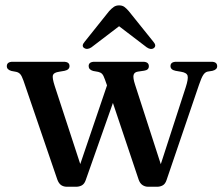

<svg xmlns="http://www.w3.org/2000/svg" viewBox="-20 -706 854 732"><path d="M270.5 6H235Q222.5 6 213.2 -0.2Q204 -6.5 198.5 -21.5L69.5 -398.5Q63 -417 57 -423.5Q51 -430 42 -432L23.5 -435.5Q6 -440.5 6 -453.5Q6 -470.5 28.5 -470.5H222.5Q245 -470.5 245 -454Q245 -440 226 -436L205.5 -432.5Q185 -429.5 181.8 -419.5Q178.5 -409.5 188.5 -378.5L286 -80.5L388 -380.5L380 -403Q374.5 -419 369 -424.5Q363.5 -430 354.5 -432L335 -435.5Q318 -440.5 318 -454Q318 -470.5 340.5 -470.5H525Q547.5 -470.5 547.5 -453.5Q547.5 -439 529.5 -436.5L506 -433Q492 -431 489.2 -420Q486.5 -409 495 -383L593 -80L688 -373Q698.5 -405.5 695.2 -417.2Q692 -429 670 -432.5L649.5 -436Q630 -440 630 -454Q630 -470.5 652.5 -470.5H786Q808 -470.5 808 -453.5Q808 -440.5 790 -436L771.5 -433Q762 -431 755 -420.5Q748 -410 739 -383.5L615 -19.5Q610 -4.5 600.2 0.8Q590.5 6 579.5 6H544.5Q533 6 523.2 -0.5Q513.5 -7 508.5 -21.5L410.5 -313.5L306.5 -18.5Q301.5 -4.5 291.8 0.8Q282 6 270.5 6ZM567 -523Q555.5 -514.5 539.5 -525.5L434 -606L328.5 -525.5Q312.5 -515 300.5 -523Q289.5 -531.5 302.5 -546.5L396 -663.5Q405.5 -674 414 -679.8Q422.5 -685.5 434 -685.5Q446 -685.5 454 -679.8Q462 -674 471 -663.5L565 -546.5Q577.5 -532 567 -523Z"/></svg>

Font: Fraunces 9pt S000
Style: Regular
Weight: 400
Version: Version 1.000; ttfautohint (v1.8.3)